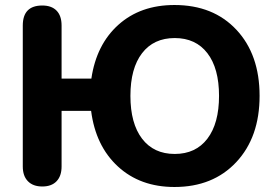

<svg xmlns="http://www.w3.org/2000/svg" viewBox="-20 -736 1107 767"><path d="M677 11Q540 11 451 -71Q362 -153 344 -293H226V-71Q226 -33 206 -12Q186 9 149 9Q112 9 91.5 -12Q71 -33 71 -71V-634Q71 -714 149 -714Q186 -714 206 -693.5Q226 -673 226 -634V-422H345Q365 -558 453 -637Q541 -716 677 -716Q832 -716 924.5 -617Q1017 -518 1017 -353Q1017 -188 924 -88.5Q831 11 677 11ZM547.5 -182Q594 -121 678 -121Q762 -121 808.5 -182Q855 -243 855 -353Q855 -463 808.5 -523.5Q762 -584 678 -584Q594 -584 547.5 -523.5Q501 -463 501 -353Q501 -243 547.5 -182Z"/></svg>

Font: Nunito ExtraBold
Style: Regular
Weight: 800
Designer: Vernon Adams
Foundry: Vernon Adams
Version: Version 3.602